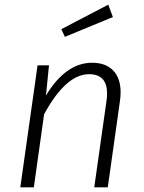

<svg xmlns="http://www.w3.org/2000/svg" viewBox="-20 -803 617 823"><path d="M497 -407Q497 -389 494 -369L442 0H384L436 -367Q439 -387 439 -402Q439 -485 362 -485Q262 -485 169 -313L125 0H67L141 -523H190L177 -393Q217 -461 267 -497.5Q317 -534 375 -534Q433 -534 465 -501Q497 -468 497 -407ZM464 -730 258 -645 243 -678 444 -783Z"/></svg>

Font: FiraGO Light
Style: Italic
Weight: 300
Italic angle: -8°
Designer: bBox Type GmbH
Foundry: bBox Type GmbH
Version: Version 1.001